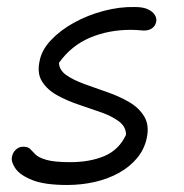

<svg xmlns="http://www.w3.org/2000/svg" viewBox="-20 -517 525 547"><path d="M171 10Q107 10 72 -4Q37 -18 24 -37Q11 -56 14 -70Q16 -82 25 -90.5Q34 -99 46 -99Q60 -99 66 -92.5Q72 -86 81 -77Q90 -68 112.5 -61.5Q135 -55 180 -55Q236 -55 277.5 -72.5Q319 -90 339 -133Q339 -156 319 -171Q299 -186 268 -197Q237 -208 204 -219Q171 -230 143 -245.5Q115 -261 100 -284.5Q85 -308 93 -344Q99 -375 125.5 -403Q152 -431 191 -452.5Q230 -474 275.5 -486Q321 -498 364 -497Q388 -497 401.5 -490.5Q415 -484 421 -474.5Q427 -465 425 -455Q423 -444 414 -437Q405 -430 390 -430Q387 -430 382 -430.5Q377 -431 369.5 -431.5Q362 -432 353 -432Q289 -432 236 -409.5Q183 -387 148 -338Q149 -317 169 -303Q189 -289 220.5 -277.5Q252 -266 285.5 -254.5Q319 -243 347.5 -226.5Q376 -210 391 -185Q406 -160 398 -123Q391 -91 370 -66Q349 -41 318 -24Q287 -7 249.5 1.5Q212 10 171 10Z"/></svg>

Font: Shantell Sans Light Light
Style: Italic
Weight: 300
Italic angle: -11°
Version: Version 1.008;[ac192a2d6]